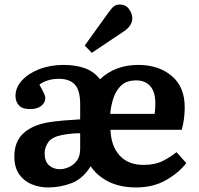

<svg xmlns="http://www.w3.org/2000/svg" viewBox="-20 -809 872 843"><path d="M191 14Q153 14 119 0Q85 -14 64 -44Q43 -74 43 -122Q43 -187 82.5 -223.5Q122 -260 193 -272Q224 -277 260.5 -280Q297 -283 332 -285V-351Q332 -413 308.5 -438Q285 -463 238 -463Q210 -463 187 -455Q164 -447 153 -437Q179 -393 179 -379Q179 -359 161.5 -344.5Q144 -330 112 -330Q77 -330 62.5 -347Q48 -364 48 -387Q48 -425 76.5 -456Q105 -487 153 -505.5Q201 -524 260 -524Q310 -524 351 -510Q392 -496 419 -461Q486 -524 587 -524Q676 -524 733.5 -476Q791 -428 791 -338Q791 -286 778 -239H465Q468 -167 505.5 -126Q543 -85 610 -85Q661 -85 696 -103Q731 -121 755 -141L798 -93Q766 -51 709.5 -18.5Q653 14 578 14Q508 14 457.5 -11Q407 -36 378 -79Q344 -24 294.5 -5Q245 14 191 14ZM464 -309H659Q662 -330 662 -356Q662 -405 640 -430.5Q618 -456 578 -456Q536 -456 512.5 -434Q489 -412 478 -378.5Q467 -345 464 -309ZM243 -66Q261 -66 282 -75Q303 -84 317.5 -103.5Q332 -123 332 -157V-224Q308 -224 287 -221.5Q266 -219 251 -216Q207 -207 191.5 -184Q176 -161 176 -136Q176 -100 195.5 -83Q215 -66 243 -66ZM383 -577 352 -609 460 -759Q472 -776 482 -782.5Q492 -789 505 -789Q533 -789 547 -768.5Q561 -748 561 -729Q561 -697 525 -672Z"/></svg>

Font: Literata 12pt SemiBold
Style: Regular
Weight: 600
Designer: Latin by Veronika Burian and Jose Scaglione. Greek by Irene Vlachou. Cyrillic by Vera Evstafieva.
Foundry: TypeTogether
Version: Version 3.002